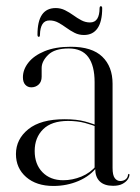

<svg xmlns="http://www.w3.org/2000/svg" viewBox="-20 -592 451 620"><path d="M287.5 -46.5V-48.5L285.5 -47V-326.5Q285.5 -380 265 -407.8Q244.5 -435.5 202 -435.5Q156.5 -435.5 135.5 -414.8Q114.5 -394 114.5 -372.5V-344.5Q114.5 -328 104.8 -319Q95 -310 81 -310Q69.5 -310 61.8 -318.2Q54 -326.5 54 -342.5Q54 -367.5 71.8 -390Q89.5 -412.5 124.2 -426.8Q159 -441 208.5 -441Q277 -441 310.2 -409Q343.5 -377 343.5 -321.5V-49.5Q343.5 -26.5 350.5 -17Q357.5 -7.5 368.5 -7.5Q378.5 -7.5 385.5 -12.8Q392.5 -18 393.5 -28Q394 -29 394.8 -29.8Q395.5 -30.5 396 -30.5Q397 -30.5 397.5 -29.8Q398 -29 398 -28Q398 -20.5 392.2 -12.2Q386.5 -4 375 2Q363.5 8 345 8Q317 8 302.2 -6.2Q287.5 -20.5 287.5 -46.5ZM31.5 -94.5Q31.5 -142.5 71.5 -174.8Q111.5 -207 188.5 -207Q227.5 -207 254.2 -199.8Q281 -192.5 303.5 -182.5L301 -179Q279 -188.5 254.2 -195Q229.5 -201.5 199.5 -201.5Q146.5 -201.5 119.2 -174.5Q92 -147.5 92 -104.5Q92 -61.5 117.2 -35.8Q142.5 -10 184 -10Q214 -10 242.8 -21.8Q271.5 -33.5 291.5 -57.5L295 -55Q272 -24 234 -7.8Q196 8.5 152.5 8.5Q97.5 8.5 64.5 -20.2Q31.5 -49 31.5 -94.5ZM251 -479Q234.5 -479 220.8 -486Q207 -493 194 -502.5Q181 -512 168 -519Q155 -526 140 -526Q124.5 -526 117 -514Q109.5 -502 109 -480Q109 -473 105.5 -473Q101 -473 101 -480Q101 -523.5 115.8 -544.8Q130.5 -566 160 -566Q176 -566 190 -559Q204 -552 216.8 -542.8Q229.5 -533.5 242.8 -526.5Q256 -519.5 270.5 -519.5Q286.5 -519.5 294 -531.5Q301.5 -543.5 301.5 -565.5Q302 -572 305.5 -572Q310 -572 310 -565.5Q310 -522.5 295 -500.8Q280 -479 251 -479Z"/></svg>

Font: Fraunces 120pt Light
Style: Regular
Weight: 300
Version: Version 1.000;[b76b70a41]